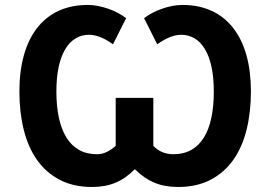

<svg xmlns="http://www.w3.org/2000/svg" viewBox="-20 -743 1088 773"><path d="M709 -603Q694.3 -603 680.7 -599.1Q667 -595.2 655 -589.6Q643.1 -584 632.3 -577.4Q621.6 -570.8 612.8 -564.9L560.1 -669.9Q574.7 -681.2 593.3 -690.9Q611.8 -700.7 632.1 -707.8Q652.3 -714.8 673.3 -719Q694.3 -723.1 713.9 -723.1Q780.8 -723.1 832.3 -699.2Q883.8 -675.3 918.9 -630.1Q954.1 -585 972.2 -520.5Q990.2 -456.1 990.2 -375Q990.2 -292 972.9 -221.4Q955.6 -150.9 919.4 -99.6Q883.3 -48.3 827.9 -19.3Q772.5 9.8 696.8 9.8Q642.6 9.8 600.8 -7.8Q559.1 -25.4 522.9 -62Q487.3 -25.4 446 -7.8Q404.8 9.8 351.1 9.8Q275.4 9.8 220 -19.3Q164.6 -48.3 128.7 -99.6Q92.8 -150.9 75.4 -221.4Q58.1 -292 58.1 -375Q58.1 -456.1 76.2 -520.5Q94.2 -585 129.2 -630.1Q164.1 -675.3 215.6 -699.2Q267.1 -723.1 334 -723.1Q353.5 -723.1 374.5 -719Q395.5 -714.8 416 -707.8Q436.5 -700.7 454.8 -690.9Q473.1 -681.2 487.8 -669.9L435.1 -564.9Q426.3 -570.8 415.8 -577.4Q405.3 -584 393.1 -589.6Q380.9 -595.2 367.2 -599.1Q353.5 -603 338.9 -603Q309.1 -603 284.7 -588.6Q260.3 -574.2 242.9 -545.4Q225.6 -516.6 216.3 -473.9Q207 -431.2 207 -374Q207 -314.9 217.3 -268.1Q227.5 -221.2 247.8 -188.7Q268.1 -156.2 298.6 -139.2Q329.1 -122.1 370.1 -122.1Q392.1 -122.1 410.6 -131.6Q429.2 -141.1 445.8 -155.8V-349.1H597.2V-155.8Q629.4 -122.1 678.2 -122.1Q719.2 -122.1 749.8 -139.2Q780.3 -156.2 800.5 -188.7Q820.8 -221.2 830.8 -268.1Q840.8 -314.9 840.8 -374Q840.8 -431.2 831.5 -473.9Q822.3 -516.6 804.9 -545.4Q787.6 -574.2 763.4 -588.6Q739.3 -603 709 -603Z"/></svg>

Font: Droid Sans
Style: Bold
Weight: 700
Foundry: Ascender Corporation
Version: Version 1.00 build 112